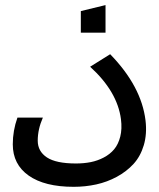

<svg xmlns="http://www.w3.org/2000/svg" viewBox="-20 -718 621 748"><path d="M47.9 -259.8H147Q127 -214.4 127 -169.9Q127 -128.4 162.8 -104.7Q198.7 -81.1 275.9 -81.1Q306.6 -81.1 333.5 -86.4Q360.4 -91.8 384.5 -104.5Q408.7 -117.2 424.8 -136.5Q440.9 -155.8 448.5 -185.8Q456.1 -215.8 451.2 -253.9Q437 -361.8 331.1 -458L409.2 -506.8Q530.8 -381.8 546.9 -249Q553.2 -196.3 540.3 -152.6Q527.3 -108.9 500.2 -79.3Q473.1 -49.8 435.3 -29.3Q397.5 -8.8 355 0.5Q312.5 9.8 267.1 9.8Q153.8 9.8 91.8 -33.9Q29.8 -77.6 29.8 -155.8Q29.8 -209 47.9 -259.8ZM294.9 -590.8V-674.8L391.1 -698.2V-590.8Z"/></svg>

Font: LT Superior Med
Style: Regular
Weight: 500
Designer: Daniel Lyons
Foundry: LyonsType
Version: Version 1.000